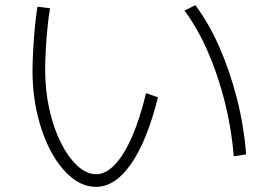

<svg xmlns="http://www.w3.org/2000/svg" viewBox="-20 -716 1040 744"><path d="M352 8Q302 8 257.5 -28Q213 -64 179 -126.5Q145 -189 125.5 -270Q106 -351 106 -441Q106 -476 108.5 -522.5Q111 -569 115.5 -614Q120 -659 125 -690L174 -684Q169 -657 164.5 -613.5Q160 -570 157.5 -524.5Q155 -479 155 -444Q155 -366 171 -293.5Q187 -221 215.5 -164Q244 -107 279.5 -74Q315 -41 353 -41Q390 -41 425.5 -78.5Q461 -116 491.5 -186Q522 -256 546 -355L592 -339Q551 -173 489 -82.5Q427 8 352 8ZM886 -110Q877 -218 851 -321.5Q825 -425 785.5 -515.5Q746 -606 695 -675L737 -696Q790 -625 830.5 -532.5Q871 -440 898 -334.5Q925 -229 934 -118Z"/></svg>

Font: M PLUS 2 Thin Light
Style: Regular
Weight: 300
Version: Version 1.001